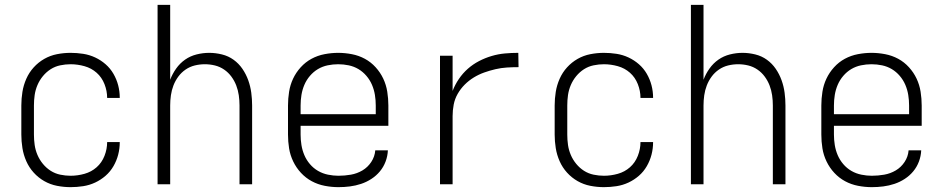

<svg xmlns="http://www.w3.org/2000/svg" viewBox="-20 -760 3890 792"><path d="M271 12Q243 12 215 6.5Q187 1 162.5 -13Q138 -27 119 -48Q100 -69 88.5 -95Q77 -121 72.5 -149Q68 -177 68 -205V-325Q68 -353 72.5 -381Q77 -409 88.5 -435Q100 -461 119 -482Q138 -503 162.5 -517Q187 -531 215 -536.5Q243 -542 271 -542Q297 -542 323 -538Q349 -534 372.5 -523Q396 -512 415.5 -495Q435 -478 448 -455.5Q461 -433 467.5 -408Q474 -383 474 -357V-356H422Q422 -385 411 -413Q400 -441 378.5 -460Q357 -479 328.5 -487Q300 -495 271 -495Q250 -495 228.5 -490.5Q207 -486 189 -474.5Q171 -463 157 -446Q143 -429 134.5 -409Q126 -389 123 -368Q120 -347 120 -325V-205Q120 -183 123 -162Q126 -141 134.5 -121Q143 -101 157 -84Q171 -67 189 -55.5Q207 -44 228.5 -39.5Q250 -35 271 -35Q300 -35 328.5 -43Q357 -51 378.5 -70Q400 -89 411 -117Q422 -145 422 -174H474V-173Q474 -147 467.5 -122Q461 -97 448 -74.5Q435 -52 415.5 -35Q396 -18 372.5 -7Q349 4 323 8Q297 12 271 12Z M630 0V-740H682V-431Q691 -455 706.5 -477Q722 -499 743.5 -514Q765 -529 791 -535.5Q817 -542 843 -542Q869 -542 895.5 -535.5Q922 -529 943.5 -513.5Q965 -498 980 -476Q995 -454 1004 -429Q1013 -404 1016.5 -377.5Q1020 -351 1020 -325V0H968V-325Q968 -346 965 -367Q962 -388 954.5 -407.5Q947 -427 934.5 -444Q922 -461 904.5 -473Q887 -485 866.5 -490Q846 -495 825 -495Q804 -495 783.5 -490Q763 -485 745.5 -473Q728 -461 715.5 -444Q703 -427 695.5 -407.5Q688 -388 685 -367Q682 -346 682 -325V0Z M1376 12Q1348 12 1319.5 6.5Q1291 1 1266 -12.5Q1241 -26 1221.5 -47Q1202 -68 1189.5 -94Q1177 -120 1172.5 -148Q1168 -176 1168 -205V-325Q1168 -353 1172.5 -381.5Q1177 -410 1189 -435.5Q1201 -461 1220.5 -482.5Q1240 -504 1265 -517.5Q1290 -531 1318.5 -536.5Q1347 -542 1375 -542Q1403 -542 1431.5 -536.5Q1460 -531 1485 -517.5Q1510 -504 1529.5 -482.5Q1549 -461 1561 -435.5Q1573 -410 1577.5 -381.5Q1582 -353 1582 -325V-241H1220V-205Q1220 -183 1223.5 -161.5Q1227 -140 1235.5 -120Q1244 -100 1258.5 -83Q1273 -66 1292 -55Q1311 -44 1333 -39.5Q1355 -35 1376 -35Q1402 -35 1427.5 -39.5Q1453 -44 1475 -57Q1497 -70 1511.5 -92Q1526 -114 1528 -140H1580Q1579 -116 1570.5 -93.5Q1562 -71 1547 -53Q1532 -35 1512 -22Q1492 -9 1469.5 -1.5Q1447 6 1423.5 9Q1400 12 1376 12ZM1530 -289V-325Q1530 -347 1526.5 -368.5Q1523 -390 1514.5 -410Q1506 -430 1491.5 -447Q1477 -464 1458.5 -475Q1440 -486 1418.5 -490.5Q1397 -495 1375 -495Q1353 -495 1331.5 -490.5Q1310 -486 1291.5 -475Q1273 -464 1258.5 -447Q1244 -430 1235.5 -410Q1227 -390 1223.5 -368.5Q1220 -347 1220 -325V-289Z M1795 0V-530H1847V-385Q1857 -411 1873 -434.5Q1889 -458 1910 -476.5Q1931 -495 1956 -508Q1981 -521 2008 -529Q2035 -537 2062.5 -539.5Q2090 -542 2118 -542L2119 -483Q2095 -483 2071 -481.5Q2047 -480 2023.5 -474.5Q2000 -469 1977.5 -461Q1955 -453 1934.5 -440.5Q1914 -428 1897 -411Q1880 -394 1868 -373Q1856 -352 1851.5 -328.5Q1847 -305 1847 -281V0Z M2471 12Q2443 12 2415 6.5Q2387 1 2362.5 -13Q2338 -27 2319 -48Q2300 -69 2288.5 -95Q2277 -121 2272.5 -149Q2268 -177 2268 -205V-325Q2268 -353 2272.5 -381Q2277 -409 2288.5 -435Q2300 -461 2319 -482Q2338 -503 2362.5 -517Q2387 -531 2415 -536.5Q2443 -542 2471 -542Q2497 -542 2523 -538Q2549 -534 2572.5 -523Q2596 -512 2615.5 -495Q2635 -478 2648 -455.5Q2661 -433 2667.5 -408Q2674 -383 2674 -357V-356H2622Q2622 -385 2611 -413Q2600 -441 2578.5 -460Q2557 -479 2528.5 -487Q2500 -495 2471 -495Q2450 -495 2428.5 -490.5Q2407 -486 2389 -474.5Q2371 -463 2357 -446Q2343 -429 2334.5 -409Q2326 -389 2323 -368Q2320 -347 2320 -325V-205Q2320 -183 2323 -162Q2326 -141 2334.5 -121Q2343 -101 2357 -84Q2371 -67 2389 -55.5Q2407 -44 2428.5 -39.5Q2450 -35 2471 -35Q2500 -35 2528.5 -43Q2557 -51 2578.5 -70Q2600 -89 2611 -117Q2622 -145 2622 -174H2674V-173Q2674 -147 2667.5 -122Q2661 -97 2648 -74.5Q2635 -52 2615.5 -35Q2596 -18 2572.5 -7Q2549 4 2523 8Q2497 12 2471 12Z M2830 0V-740H2882V-431Q2891 -455 2906.5 -477Q2922 -499 2943.5 -514Q2965 -529 2991 -535.5Q3017 -542 3043 -542Q3069 -542 3095.5 -535.5Q3122 -529 3143.5 -513.5Q3165 -498 3180 -476Q3195 -454 3204 -429Q3213 -404 3216.5 -377.5Q3220 -351 3220 -325V0H3168V-325Q3168 -346 3165 -367Q3162 -388 3154.5 -407.5Q3147 -427 3134.5 -444Q3122 -461 3104.5 -473Q3087 -485 3066.5 -490Q3046 -495 3025 -495Q3004 -495 2983.5 -490Q2963 -485 2945.5 -473Q2928 -461 2915.5 -444Q2903 -427 2895.5 -407.5Q2888 -388 2885 -367Q2882 -346 2882 -325V0Z M3576 12Q3548 12 3519.5 6.5Q3491 1 3466 -12.5Q3441 -26 3421.5 -47Q3402 -68 3389.5 -94Q3377 -120 3372.5 -148Q3368 -176 3368 -205V-325Q3368 -353 3372.5 -381.5Q3377 -410 3389 -435.5Q3401 -461 3420.5 -482.5Q3440 -504 3465 -517.5Q3490 -531 3518.5 -536.5Q3547 -542 3575 -542Q3603 -542 3631.5 -536.5Q3660 -531 3685 -517.5Q3710 -504 3729.5 -482.5Q3749 -461 3761 -435.5Q3773 -410 3777.5 -381.5Q3782 -353 3782 -325V-241H3420V-205Q3420 -183 3423.5 -161.5Q3427 -140 3435.5 -120Q3444 -100 3458.5 -83Q3473 -66 3492 -55Q3511 -44 3533 -39.5Q3555 -35 3576 -35Q3602 -35 3627.5 -39.5Q3653 -44 3675 -57Q3697 -70 3711.5 -92Q3726 -114 3728 -140H3780Q3779 -116 3770.5 -93.5Q3762 -71 3747 -53Q3732 -35 3712 -22Q3692 -9 3669.5 -1.5Q3647 6 3623.5 9Q3600 12 3576 12ZM3730 -289V-325Q3730 -347 3726.5 -368.5Q3723 -390 3714.5 -410Q3706 -430 3691.5 -447Q3677 -464 3658.5 -475Q3640 -486 3618.5 -490.5Q3597 -495 3575 -495Q3553 -495 3531.5 -490.5Q3510 -486 3491.5 -475Q3473 -464 3458.5 -447Q3444 -430 3435.5 -410Q3427 -390 3423.5 -368.5Q3420 -347 3420 -325V-289Z"/></svg>

Font: Lode Dark
Style: Regular
Weight: 400
Monospace: yes
Designer: Belleve Invis
Foundry: Belleve Invis
Version: Version 29.2.0; ttfautohint (v1.8.3)